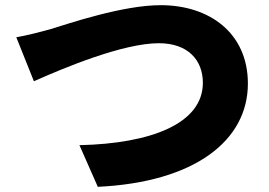

<svg xmlns="http://www.w3.org/2000/svg" viewBox="-20 -707 1040 742"><path d="M43 -563 111 -393C230 -446 456 -540 594 -540C706 -540 764 -475 764 -387C764 -229 563 -152 287 -146L358 15C735 -3 938 -165 938 -384C938 -579 790 -687 601 -687C454 -687 246 -616 174 -594C138 -584 80 -569 43 -563Z"/></svg>

Font: Noto Sans KR Black
Style: Regular
Weight: 900
Designer: Ryoko NISHIZUKA 西塚涼子 (kana, bopomofo & ideographs); Paul D. Hunt (Latin, Greek & Cyrillic); Sandoll Communications 산돌커뮤니
Foundry: Adobe
Version: Version 2.004;hotconv 1.0.118;makeotfexe 2.5.65603